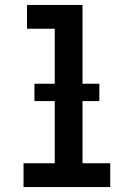

<svg xmlns="http://www.w3.org/2000/svg" viewBox="-20 -755 540 775"><path d="M75 0V-96H201V-639H89V-735H313V-96H425V0ZM119 -347V-417H381V-347Z"/></svg>

Font: Iosevka Slab
Style: Bold
Weight: 700
Monospace: yes
Designer: Belleve Invis
Foundry: Belleve Invis
Version: Version 11.1.1; ttfautohint (v1.8.3)